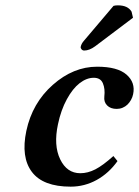

<svg xmlns="http://www.w3.org/2000/svg" viewBox="-20 -696 525 726"><path d="M409.2 -673.8Q415.5 -675.8 425.8 -675.8Q463.4 -675.8 477.5 -651.9L482.9 -628.9L339.8 -521Q317.9 -504.9 298.3 -504.9Q292.5 -504.9 288.3 -509.5Q284.2 -514.2 285.2 -519Q287.6 -531.2 298.3 -543ZM424.3 -86.9Q391.6 -41 345.7 -15.6Q299.8 9.8 247.1 9.8Q142.6 9.8 100.6 -45.9Q58.6 -101.6 79.6 -201.2Q102.1 -306.6 179.7 -375.2Q257.3 -443.8 347.2 -443.8Q424.3 -443.8 458.5 -413.8Q492.7 -383.8 483.4 -339.8Q481 -328.1 475.3 -318.1Q469.7 -308.1 461.9 -300.5Q454.1 -293 443.6 -288.6Q433.1 -284.2 421.4 -284.2Q397.9 -284.2 385 -297.4Q372.1 -310.5 374.5 -331.1Q377.9 -359.9 369.1 -380.9Q360.4 -401.9 334.5 -401.9Q307.6 -401.9 281.2 -381.6Q254.9 -361.3 232.7 -320.6Q210.4 -279.8 199.2 -226.1Q182.1 -146.5 207.5 -93.8Q232.9 -41 283.7 -41Q312 -41 340.6 -55.7Q369.1 -70.3 408.7 -106Z"/></svg>

Font: Linux Libertine Slanted
Style: Semibold Slanted
Weight: 600
Designer: Philipp H. Poll
Foundry: Philipp H. Poll
Version: Version 5.1.1